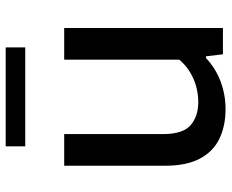

<svg xmlns="http://www.w3.org/2000/svg" viewBox="-88 -696 794 658"><g transform="rotate(-90 309.0 -367.0)"><path d="M264 9Q207 9 163.2 -11.8Q119.5 -32.5 94.8 -78.2Q70 -124 70 -199V-544H178.5V-205Q178.5 -137.5 208.8 -111Q239 -84.5 288.5 -84.5Q313.5 -84.5 339.8 -91.2Q366 -98 390.2 -112.5Q414.5 -127 433.5 -149.5V-544H542V0H452L445 -58H439Q404 -25 358.8 -8Q313.5 9 264 9ZM136.5 -677.5V-744.5H475.5V-677.5Z"/></g></svg>

Font: Encode Sans SemiExpanded Medium
Style: Regular
Weight: 500
Width: 6
Designer: Multiple Designers
Foundry: Impallari Type
Version: Version 3.002